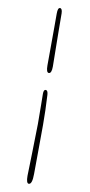

<svg xmlns="http://www.w3.org/2000/svg" viewBox="-121 -941 585 1250"><g transform="rotate(10 171.0 -316.0)"><path d="M185 -865Q186 -853 186 -745Q186 -717 187.5 -624Q189 -531 189 -514Q189 -468 170 -468Q153 -468 153 -515Q153 -541 153.5 -634Q154 -727 154 -765V-858Q154 -897 169 -897Q184 -897 185 -865ZM186 -327Q192 -222 192 -129Q192 -74 191 52Q190 178 190 195Q190 265 167 265Q150 265 150 215Q150 212 154 62Q158 -88 158 -128Q158 -182 157 -254.5Q156 -327 156 -328Q156 -356 170 -356Q184 -356 186 -327Z"/></g></svg>

Font: Henny Penny
Style: Regular
Weight: 400
Designer: Olga Umpeleva
Foundry: Brownfox
Version: Version 1.001